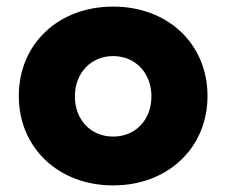

<svg xmlns="http://www.w3.org/2000/svg" viewBox="-20 -549 686 582"><path d="M323 13C489 13 609 -101 609 -258C609 -416 489 -529 323 -529C157 -529 37 -416 37 -258C37 -101 157 13 323 13ZM323 -135C256 -135 207 -185 207 -257C207 -328 256 -379 323 -379C390 -379 439 -328 439 -257C439 -185 390 -135 323 -135Z"/></svg>

Font: LINE Seed Sans TH ExtraBold
Style: Regular
Weight: 800
Designer: Dalton Maag Ltd | Thai characters by Cadson Demak Co.,Ltd.
Foundry: Dalton Maag Ltd
Version: Version 1.003